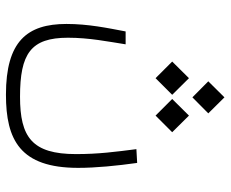

<svg xmlns="http://www.w3.org/2000/svg" viewBox="-83 -506 752 626"><g transform="rotate(90 293.0 -193.0)"><path d="M288.6 163.6C436 163.6 527.3 117.7 527.3 -71.8C527.3 -129.9 520.5 -197.8 511.2 -264.2L466.3 -261.7C475.1 -192.4 482.4 -138.7 482.4 -64.9C482.4 78.6 427.2 117.7 295.4 117.7C155.3 117.7 103 83 103 -38.6C103 -107.9 115.7 -169.9 124.5 -226.6H82.5C71.3 -167.5 58.1 -105 58.1 -33.7C58.1 95.2 115.2 163.6 288.6 163.6ZM234.9 -324.2 289.1 -378.4 234.9 -433.1 180.7 -378.4ZM356.9 -324.2 411.1 -378.4 356.9 -433.1 302.7 -378.4ZM297.4 -444.3 349.6 -496.1 297.4 -548.8 245.1 -496.1Z"/></g></svg>

Font: Cascadia Code PL ExtraLight
Style: Regular
Weight: 200
Monospace: yes
Designer: Aaron Bell
Foundry: Saja Typeworks
Version: Version 2404.023